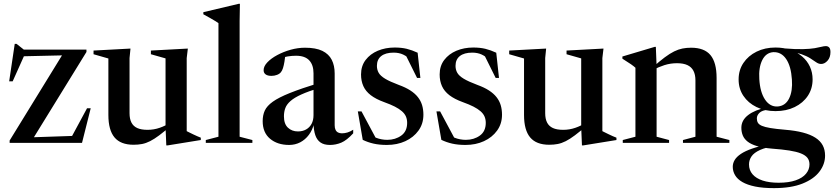

<svg xmlns="http://www.w3.org/2000/svg" viewBox="-20 -756 4414 1016"><path d="M31 0V-12.5L321 -484L355 -464L72.5 -457.5L115.5 -478.5L47 -325.5H28.5L58 -524H67.5L106 -493.5H437.5V-481L146 -8L105 -28L387 -37.5L348.5 -12.5L440.5 -183H460L414 0Z M665.5 -157Q665.5 -127 675.5 -107.5Q685.5 -88 706.2 -78.5Q727 -69 760.5 -69Q794.5 -69 825.2 -79.8Q856 -90.5 876.5 -105L885.5 -91.5Q849.5 -60 822.8 -40Q796 -20 774.2 -9Q752.5 2 731.8 6Q711 10 687 10Q618.5 10 586 -28.8Q553.5 -67.5 553.5 -147.5V-446.5L475 -469V-488.5L670.5 -499L665.5 -449ZM860 13.5 856 -82V-447L778.5 -469V-488.5L974 -499L968 -448.5V-62Q973 -59.5 982 -55Q991 -50.5 1002 -45.2Q1013 -40 1023.8 -35.2Q1034.5 -30.5 1042.5 -27.5V-15L866.5 13.5Z M1248 -32.5 1315.5 -15V0H1069V-15L1136 -32.5V-633.5Q1129.5 -638.5 1118.2 -645.2Q1107 -652 1091.2 -661Q1075.5 -670 1056 -680.5V-691.5L1243.5 -736H1249.5L1248 -645Z M1668.5 -317 1672.5 -291.5Q1612 -273 1574.5 -256Q1537 -239 1517 -221.2Q1497 -203.5 1489.8 -184Q1482.5 -164.5 1482.5 -140.5Q1482.5 -100 1503.8 -80.2Q1525 -60.5 1556.5 -60.5Q1581 -60.5 1599.5 -70.8Q1618 -81 1628.5 -100.2Q1639 -119.5 1639 -147V-368Q1639 -412.5 1616.2 -436.8Q1593.5 -461 1546.5 -461Q1524.5 -461 1502.8 -457.5Q1481 -454 1466.5 -447.5L1491 -471.5Q1488.5 -449 1485.2 -429.5Q1482 -410 1477.5 -395.8Q1473 -381.5 1466.5 -374Q1459.5 -365 1445.8 -359.8Q1432 -354.5 1416.5 -354.5Q1396.5 -354.5 1385.8 -362.2Q1375 -370 1375 -384.5Q1375 -405.5 1394.8 -426.2Q1414.5 -447 1447 -464.5Q1479.5 -482 1518 -492.8Q1556.5 -503.5 1594 -503.5Q1651.5 -503.5 1685.8 -486.8Q1720 -470 1735.5 -439.5Q1751 -409 1751 -367V-93Q1751 -78 1755.8 -68.5Q1760.5 -59 1769.2 -54.8Q1778 -50.5 1789.5 -50.5Q1804 -50.5 1818.8 -55Q1833.5 -59.5 1849 -69.5V-50.5Q1815 -13.5 1786 -1.2Q1757 11 1726 11Q1694.5 11 1675.8 -2.2Q1657 -15.5 1648.5 -40.8Q1640 -66 1639 -102.5H1642Q1633.5 -68 1614.5 -42.5Q1595.5 -17 1568.8 -3Q1542 11 1510 11Q1448 11 1409 -21.8Q1370 -54.5 1370 -115Q1370 -146.5 1381.2 -171Q1392.5 -195.5 1423.5 -217.8Q1454.5 -240 1513.8 -263.8Q1573 -287.5 1668.5 -317Z M2068.5 -504.5Q2104 -504.5 2132 -497.8Q2160 -491 2190 -477L2204.5 -343.5H2187L2121 -476.5L2161 -432.5Q2135.5 -457 2113.5 -467.2Q2091.5 -477.5 2063 -477.5Q2020.5 -477.5 1997.5 -459.5Q1974.5 -441.5 1974.5 -407.5Q1974.5 -387 1983.8 -370.8Q1993 -354.5 2017.8 -339.5Q2042.5 -324.5 2090.5 -306.5Q2126.5 -293.5 2151.2 -277.5Q2176 -261.5 2191.2 -242.2Q2206.5 -223 2213.5 -199.8Q2220.5 -176.5 2220.5 -149Q2220.5 -101 2194.5 -65Q2168.5 -29 2125 -9Q2081.5 11 2027 11Q1987.5 11 1956.8 4Q1926 -3 1899.5 -16L1873.5 -166.5H1893L1975.5 -12.5L1941 -42.5Q1955.5 -33 1969.8 -27.2Q1984 -21.5 1999 -18.8Q2014 -16 2029 -16Q2072 -16 2103.2 -38.5Q2134.5 -61 2134.5 -106Q2134.5 -124.5 2128 -139.5Q2121.5 -154.5 2107 -167.2Q2092.5 -180 2069.5 -191.8Q2046.5 -203.5 2013 -215.5Q1969 -231.5 1942 -252.2Q1915 -273 1902.8 -300.2Q1890.5 -327.5 1890.5 -362Q1890.5 -407 1914.8 -438.8Q1939 -470.5 1979.2 -487.5Q2019.5 -504.5 2068.5 -504.5Z M2484.5 -504.5Q2520 -504.5 2548 -497.8Q2576 -491 2606 -477L2620.5 -343.5H2603L2537 -476.5L2577 -432.5Q2551.5 -457 2529.5 -467.2Q2507.5 -477.5 2479 -477.5Q2436.5 -477.5 2413.5 -459.5Q2390.5 -441.5 2390.5 -407.5Q2390.5 -387 2399.8 -370.8Q2409 -354.5 2433.8 -339.5Q2458.5 -324.5 2506.5 -306.5Q2542.5 -293.5 2567.2 -277.5Q2592 -261.5 2607.2 -242.2Q2622.5 -223 2629.5 -199.8Q2636.5 -176.5 2636.5 -149Q2636.5 -101 2610.5 -65Q2584.5 -29 2541 -9Q2497.5 11 2443 11Q2403.5 11 2372.8 4Q2342 -3 2315.5 -16L2289.5 -166.5H2309L2391.5 -12.5L2357 -42.5Q2371.5 -33 2385.8 -27.2Q2400 -21.5 2415 -18.8Q2430 -16 2445 -16Q2488 -16 2519.2 -38.5Q2550.5 -61 2550.5 -106Q2550.5 -124.5 2544 -139.5Q2537.5 -154.5 2523 -167.2Q2508.5 -180 2485.5 -191.8Q2462.5 -203.5 2429 -215.5Q2385 -231.5 2358 -252.2Q2331 -273 2318.8 -300.2Q2306.5 -327.5 2306.5 -362Q2306.5 -407 2330.8 -438.8Q2355 -470.5 2395.2 -487.5Q2435.5 -504.5 2484.5 -504.5Z M2865 -157Q2865 -127 2875 -107.5Q2885 -88 2905.8 -78.5Q2926.5 -69 2960 -69Q2994 -69 3024.8 -79.8Q3055.5 -90.5 3076 -105L3085 -91.5Q3049 -60 3022.2 -40Q2995.5 -20 2973.8 -9Q2952 2 2931.2 6Q2910.5 10 2886.5 10Q2818 10 2785.5 -28.8Q2753 -67.5 2753 -147.5V-446.5L2674.5 -469V-488.5L2870 -499L2865 -449ZM3059.5 13.5 3055.5 -82V-447L2978 -469V-488.5L3173.5 -499L3167.5 -448.5V-62Q3172.5 -59.5 3181.5 -55Q3190.5 -50.5 3201.5 -45.2Q3212.5 -40 3223.2 -35.2Q3234 -30.5 3242 -27.5V-15L3066 13.5Z M3454.5 -405.5V-32.5L3520.5 -15V0H3275.5V-15L3342.5 -32.5V-397.5Q3334.5 -405 3319.2 -415.8Q3304 -426.5 3273.5 -445.5V-457L3444.5 -508H3450.5ZM3594 -15 3660 -32.5V-331Q3660 -361 3649.5 -381.2Q3639 -401.5 3617.5 -411.5Q3596 -421.5 3562.5 -421.5Q3527.5 -421.5 3495.5 -411.2Q3463.5 -401 3442 -388L3433.5 -399.5Q3470 -432 3497.5 -452.5Q3525 -473 3547.5 -484Q3570 -495 3591.2 -499.2Q3612.5 -503.5 3637 -503.5Q3707 -503.5 3739.5 -464.5Q3772 -425.5 3772 -343.5V-32.5L3839.5 -15V0H3594Z M4075.5 239.5Q4017 239.5 3975.8 231Q3934.5 222.5 3908.2 207.2Q3882 192 3869.8 171.2Q3857.5 150.5 3857.5 126.5Q3857.5 107.5 3867.8 90.5Q3878 73.5 3900.8 58.2Q3923.5 43 3961 30Q3998.5 17 4053.5 6.5H4090.5V15Q4034 23 4002 37.5Q3970 52 3956.8 71.5Q3943.5 91 3943.5 114Q3943.5 144.5 3962.2 166.2Q3981 188 4016 199.5Q4051 211 4100 211Q4154 211 4190.5 198.2Q4227 185.5 4245.2 163.2Q4263.5 141 4263.5 114Q4263.5 93.5 4252.8 79.5Q4242 65.5 4218.5 56Q4195 46.5 4157 40.5Q4119 34.5 4064.5 30.5Q4017 26.5 3985.5 17Q3954 7.5 3936 -6.8Q3918 -21 3910.5 -39.5Q3903 -58 3903 -80Q3903 -119.5 3938.8 -147Q3974.5 -174.5 4037.5 -187.5L4046 -175.5Q4012.5 -172.5 3998.8 -159Q3985 -145.5 3985 -129.5Q3985 -116 3990.5 -106.5Q3996 -97 4011.5 -90.2Q4027 -83.5 4056.5 -78.5Q4086 -73.5 4134 -69.5Q4189 -65 4229 -54.5Q4269 -44 4295 -27.2Q4321 -10.5 4333.5 13Q4346 36.5 4346 67.5Q4346 113 4316.2 152.2Q4286.5 191.5 4226.5 215.5Q4166.5 239.5 4075.5 239.5ZM4084 -168Q4027.5 -168 3983.2 -189.5Q3939 -211 3913.8 -248.8Q3888.5 -286.5 3888.5 -335.5Q3888.5 -385 3914 -423Q3939.5 -461 3983.8 -482.8Q4028 -504.5 4083.5 -504.5Q4127 -504.5 4163.2 -491.8Q4199.5 -479 4225.5 -456.5Q4251.5 -434 4265.8 -403.2Q4280 -372.5 4280 -336Q4280 -287 4254.8 -249Q4229.5 -211 4185.2 -189.5Q4141 -168 4084 -168ZM4095.5 -192.5Q4136.5 -196 4155.8 -235.2Q4175 -274.5 4170.5 -335Q4166 -405.5 4140 -443.8Q4114 -482 4071.5 -480Q4033 -477 4013.5 -437.8Q3994 -398.5 3998 -337.5Q4002 -268.5 4028.2 -229.2Q4054.5 -190 4095.5 -192.5ZM4149.5 -480.5 4128.5 -500Q4189.5 -495 4228.8 -496Q4268 -497 4291 -501Q4314 -505 4327.2 -508.5Q4340.5 -512 4350 -512Q4361 -512 4367.8 -504.8Q4374.5 -497.5 4374.5 -480.5Q4374.5 -452 4359 -434.8Q4343.5 -417.5 4325 -417.5Q4312 -417.5 4299 -426.5Q4286 -435.5 4267.5 -447.5Q4249 -459.5 4220.8 -469.2Q4192.5 -479 4149.5 -480.5Z"/></svg>

Font: Newsreader 60pt Medium
Style: Regular
Weight: 500
Designer: Hugues Gentile
Foundry: Production Type
Version: Version 1.003